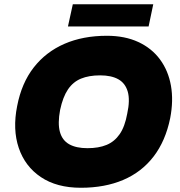

<svg xmlns="http://www.w3.org/2000/svg" viewBox="-20 -878 851 907"><path d="M362 9Q248 9 173 -41.5Q98 -92 68.5 -179.5Q39 -267 61 -377Q82 -486 139.5 -559.5Q197 -633 284.5 -671Q372 -709 485 -709Q570 -709 633.5 -679.5Q697 -650 736 -597Q775 -544 787.5 -473.5Q800 -403 784 -320Q762 -212 705.5 -138.5Q649 -65 562 -28Q475 9 362 9ZM393 -178Q446 -178 483.5 -193.5Q521 -209 545.5 -244.5Q570 -280 581 -341Q595 -405 583.5 -445Q572 -485 539 -503.5Q506 -522 453 -522Q400 -522 362.5 -506.5Q325 -491 301 -455.5Q277 -420 264 -359Q252 -295 263 -255Q274 -215 307 -196.5Q340 -178 393 -178ZM301 -753 324 -858H704L682 -753Z"/></svg>

Font: REM ExtraBold
Style: Italic
Weight: 800
Italic angle: -11°
Designer: Octavio Pardo
Foundry: Ashler Design
Version: Version 1.005;gftools[0.9.28]